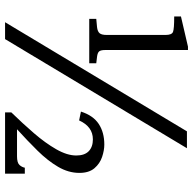

<svg xmlns="http://www.w3.org/2000/svg" viewBox="-22 -722 744 739"><g transform="rotate(90 349.5 -352.0)"><path d="M52 -324V-351L84 -354Q101 -356 107.5 -364Q114 -372 114 -391V-618Q114 -642 102 -646.5Q90 -651 43 -651V-677L159 -704H172V-386Q172 -369 177 -362.5Q182 -356 198 -354L223 -351V-324ZM65 0 485 -700H550L130 0ZM412 0V-24Q454 -67 492 -111Q530 -155 554 -197Q578 -239 578 -274Q578 -306 561.5 -322Q545 -338 516 -338Q467 -338 443 -285L409 -292Q424 -339 456.5 -360.5Q489 -382 536 -382Q558 -382 583.5 -373.5Q609 -365 627 -344Q645 -323 645 -286Q645 -244 621.5 -204Q598 -164 559.5 -125Q521 -86 477 -46H581Q606 -46 614.5 -55.5Q623 -65 625 -76H648V0Z"/></g></svg>

Font: Hedvig Letters Serif 12pt
Style: Regular
Weight: 400
Designer: Alexander Örn & Tor Weibull
Foundry: Kanon Foundry
Version: Version 1.000; ttfautohint (v1.8.4.7-5d5b)